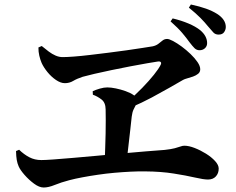

<svg xmlns="http://www.w3.org/2000/svg" viewBox="-20 -845 1040 847"><path d="M816.2 -658.4Q802.4 -677.7 783.9 -699.6Q765.3 -721.6 732.5 -750.6L741.7 -763.8Q779.4 -754.8 811 -741.5Q842.6 -728.3 863.3 -711.8Q893.7 -686 893.7 -654.9Q893.7 -641 884.1 -632.2Q874.4 -623.4 860.3 -623.4Q847.4 -623.4 838.1 -632.5Q828.9 -641.6 816.2 -658.4ZM897.6 -728.8Q883.3 -746.6 864.4 -765.8Q845.5 -785 813.2 -811.3L822.1 -825.2Q862 -816.5 889.4 -806.7Q916.7 -796.9 937.8 -783.7Q956.6 -771.8 966.4 -757.1Q976.1 -742.5 976.1 -726Q976.1 -713.9 968.6 -703.1Q961.2 -692.4 944.2 -692.4Q930 -692.4 921.2 -701.8Q912.4 -711.2 897.6 -728.8ZM149.5 -635.6 164.2 -642Q179.9 -628.8 195 -617.6Q210.1 -606.3 225.5 -599.7Q240.9 -593.1 256.4 -593.1Q274.7 -593.1 306.5 -595.5Q338.3 -597.9 377.4 -602.6Q416.6 -607.3 457.9 -612.4Q499.3 -617.6 537.7 -623Q576.1 -628.4 606.4 -633.2Q636.7 -638 653.9 -640.7Q668.9 -644.1 678.6 -651.7Q688.4 -659.2 697 -666.2Q705.7 -673.2 717.5 -673.2Q726 -673.2 743.4 -664.1Q760.8 -654.9 781.5 -639.7Q802.1 -624.5 820.8 -606.5Q839.6 -588.4 851.4 -571Q863.3 -553.6 863.3 -539.6Q863.3 -526.8 853.9 -519.4Q844.5 -511.9 831.6 -507.3Q818.6 -502.8 806.4 -499.5Q794.3 -496.2 788 -492.7Q761.7 -477.7 726.6 -457.5Q691.5 -437.4 649.1 -414.7Q606.7 -392.1 555.8 -370.1L543.4 -397.3Q577.5 -426.6 607.5 -457.4Q637.5 -488.3 659 -515.2Q680.5 -542.1 688.4 -558.4Q692.8 -566.8 689.2 -570.9Q685.6 -575 676.2 -573.6Q661.5 -571.4 628.7 -565.8Q595.8 -560.2 554.7 -552.3Q513.7 -544.5 472.2 -535.8Q430.7 -527.2 396.4 -519.2Q362.1 -511.2 344.6 -506.2Q319.1 -497.8 302.7 -487.9Q286.3 -478.1 266 -478.1Q247.9 -478.1 227.1 -492.1Q206.4 -506.1 189.5 -526.9Q172.6 -547.7 163.7 -567.2Q157.5 -581.8 153.4 -599.2Q149.3 -616.6 149.5 -635.6ZM388.9 -442.6Q402.1 -448.8 420.3 -454.1Q438.5 -459.4 453.2 -459.4Q469.7 -459.4 491.3 -454.9Q512.8 -450.5 534.2 -442.9Q555.6 -435.4 569.7 -425.3Q583.8 -415.3 584 -403.8Q584.6 -391.9 579.8 -383Q575.1 -374.1 569.4 -362.3Q563.6 -350.6 561.1 -330.8Q558.7 -305 554.7 -272.3Q550.8 -239.5 546.9 -204.3Q543.1 -169.1 538.9 -134.6L442 -132.4Q443 -161.4 444.1 -193.2Q445.3 -224.9 445.9 -255.5Q446.5 -286.1 446.5 -313.6Q446.5 -341.1 446 -362.2Q445.7 -392.4 427.8 -406.2Q409.8 -420.1 389.7 -427.2ZM50.7 -178.6 64.4 -184.4Q85.7 -163.7 109.4 -151.3Q133.1 -138.9 162.4 -138.9Q178.7 -138.9 214.9 -141.5Q251.1 -144.1 301 -148.4Q350.9 -152.7 406.8 -157.8Q462.6 -163 518.2 -168.1Q573.7 -173.2 622.8 -177.2Q671.9 -181.2 706.7 -183.7Q735.2 -186.9 751.1 -191.1Q766.9 -195.3 776.1 -198.7Q785.3 -202.2 793.2 -202.2Q813.1 -202.2 838.7 -192.2Q864.4 -182.2 888.7 -167.1Q913 -151.9 928.9 -134.5Q944.8 -117 944.8 -101.4Q944.8 -80.4 932.2 -66.7Q919.6 -53 897.7 -53Q878.2 -53 839.7 -61.9Q801.2 -70.8 746 -79.5Q690.9 -88.3 621.6 -88.9Q591.5 -89.4 556.3 -87.7Q521 -85.9 484.3 -82.7Q447.6 -79.4 411.8 -74.1Q375.9 -68.9 343.6 -62.8Q311.3 -56.8 285.6 -50Q249.6 -40.6 221.8 -29.2Q194 -17.8 172.6 -17.8Q153.1 -17.8 130 -34.9Q106.9 -52 88 -73.7Q69 -95.5 62.3 -111.1Q56.5 -124.4 53.9 -139.5Q51.3 -154.5 50.7 -178.6Z"/></svg>

Font: Noto Serif TC
Style: Regular
Weight: 200
Designer: Ryoko NISHIZUKA 西塚涼子 (kana & ideographs); Frank Grießhammer (Latin, Greek & Cyrillic); Wenlong ZHANG 张文龙 (bopomofo); San
Foundry: Adobe
Version: Version 2.001;hotconv 1.1.0;makeotfexe 2.6.0